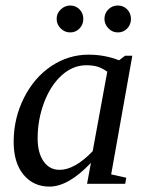

<svg xmlns="http://www.w3.org/2000/svg" viewBox="-20 -670 540 700"><path d="M385.3 -34.2 440.4 -22 436.5 0H297.4L311.5 -76.2Q229 10.3 160.6 10.3Q101.6 10.3 65.7 -33.2Q29.8 -76.7 29.8 -152.8Q29.8 -238.3 67.1 -312.7Q104.5 -387.2 167 -429Q229.5 -470.7 302.7 -470.7Q361.8 -470.7 414.1 -450.2L436 -466.8H462.4ZM371.1 -408.7Q352.1 -421.9 335.4 -427Q318.8 -432.1 294.4 -432.1Q245.6 -432.1 204.8 -395.3Q164.1 -358.4 140.6 -295.9Q117.2 -233.4 117.2 -165.5Q117.2 -113.3 138.7 -82Q160.2 -50.8 197.3 -50.8Q252.4 -50.8 317.9 -118.7ZM457.5 -601.1Q457.5 -580.6 443.8 -566.2Q430.2 -551.8 409.7 -551.8Q389.2 -551.8 375 -566.9Q360.8 -582 360.8 -601.1Q360.8 -621.6 375 -635.7Q389.2 -649.9 409.7 -649.9Q430.2 -649.9 443.8 -635.7Q457.5 -621.6 457.5 -601.1ZM283.7 -601.1Q283.7 -580.6 270 -566.2Q256.3 -551.8 235.8 -551.8Q215.8 -551.8 201.2 -566.4Q186.5 -581.1 186.5 -601.1Q186.5 -621.6 201.7 -635.7Q216.8 -649.9 235.8 -649.9Q256.3 -649.9 270 -635.7Q283.7 -621.6 283.7 -601.1Z"/></svg>

Font: Tinos
Style: Italic
Weight: 400
Italic angle: -16.333°
Designer: Steve Matteson
Foundry: Monotype Imaging Inc.
Version: Version 1.32